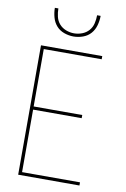

<svg xmlns="http://www.w3.org/2000/svg" viewBox="-102 -1014 705 1074"><g transform="rotate(10 250.0 -477.5)"><path d="M80 0V-735H428V-717H99V-391H375V-373H99V-18H428V0ZM250 -815Q223 -815 196.5 -824.5Q170 -834 152.5 -854Q135 -874 127.5 -901Q120 -928 120 -955H140Q140 -932 145.5 -908.5Q151 -885 166.5 -867.5Q182 -850 204.5 -841.5Q227 -833 250 -833Q273 -833 295.5 -841.5Q318 -850 333.5 -867.5Q349 -885 354.5 -908.5Q360 -932 360 -955H380Q380 -928 372.5 -901Q365 -874 347.5 -854Q330 -834 303.5 -824.5Q277 -815 250 -815Z"/></g></svg>

Font: Iosevka SS04 Thin
Style: Regular
Weight: 100
Monospace: yes
Designer: Belleve Invis
Foundry: Belleve Invis
Version: Version 19.0.0; ttfautohint (v1.8.4)